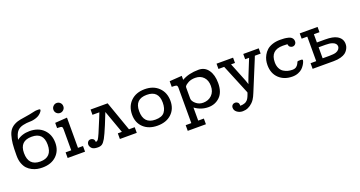

<svg xmlns="http://www.w3.org/2000/svg" viewBox="-45 -1450 4511 2404"><g transform="rotate(-20 2210.0 -247.5)"><path d="M30.8 -243.2V-255.9Q30.8 -346.7 36.4 -402.8Q42 -459 57.6 -512Q73.2 -564.9 106.2 -596.4Q139.2 -627.9 190.9 -645Q221.7 -654.8 289.3 -664.3Q356.9 -673.8 425.8 -689.9Q443.8 -694.8 462.9 -694.8H483.9Q507.8 -694.8 507.8 -683.1Q507.8 -675.3 498 -661.1Q469.2 -622.1 422.1 -605.5Q375 -588.9 332 -589.4Q289.1 -589.8 241 -578.9Q192.9 -567.9 165 -539.1Q131.8 -504.9 116.2 -425.8Q186 -480 287.1 -480Q403.3 -480 472.7 -411.4Q542 -342.8 542 -231.9Q542 -126 472.9 -60.5Q403.8 4.9 286.1 4.9Q251 4.9 218 -1.5Q185.1 -7.8 150.1 -25.4Q115.2 -43 89.6 -70.1Q64 -97.2 47.4 -141.6Q30.8 -186 30.8 -243.2ZM128.9 -245.1Q128.9 -75.2 286.1 -75.2Q444.3 -75.2 443.8 -244.1Q443.8 -405.3 288.1 -404.8Q128.9 -405.3 128.9 -245.1Z M621.6 0V-75.2H696.8V-356.9Q696.8 -381.8 686.8 -389.4Q676.8 -397 633.8 -397H625.5V-466.8L786.6 -478V-75.2H853.5V0ZM660.6 -627.9Q660.6 -655.8 680.7 -675.3Q700.7 -694.8 726.6 -694.8Q753.4 -694.8 772.9 -676Q792.5 -657.2 792.5 -627.9Q792.5 -600.1 772.7 -581.1Q752.9 -562 726.6 -562Q699.7 -562 680.2 -580.6Q660.6 -599.1 660.6 -627.9Z M921.4 -70.8Q921.4 -91.8 935.3 -106.9Q949.2 -122.1 971.2 -122.1Q989.3 -122.1 1004.9 -110.1Q1020.5 -98.1 1021.5 -69.8H1025.4Q1041.5 -69.8 1053.5 -85.9Q1065.4 -102.1 1089.4 -156.5Q1113.3 -210.9 1162.6 -332Q1180.7 -377 1190.4 -401.9H1098.6V-472.2H1326.2L1466.3 -75.2H1542.5V0H1317.4V-75.2H1371.6L1262.2 -379.9Q1246.1 -335.9 1200.2 -225.6Q1154.3 -115.2 1128.4 -68.8Q1102.5 -23.9 1080.6 -9.5Q1058.6 4.9 1024.4 4.9Q966.3 4.9 943.8 -19Q921.4 -43 921.4 -70.8Z M1564.9 -231.9Q1564.9 -343.8 1635 -411.9Q1705.1 -480 1821.3 -480Q1936.5 -480 2006.3 -411.4Q2076.2 -342.8 2076.2 -231.9Q2076.2 -125 2006.6 -60.1Q1937 4.9 1820.3 4.9Q1704.1 4.9 1634.5 -60.1Q1564.9 -125 1564.9 -231.9ZM1663.1 -245.1Q1663.1 -75.2 1820.3 -75.2Q1908.2 -75.2 1943.1 -121.1Q1978 -167 1978 -245.1Q1978 -405.3 1822.3 -404.8Q1663.1 -405.3 1663.1 -245.1Z M2150.9 119.1H2226.1V-356.9Q2225.1 -378.9 2213.4 -385Q2201.7 -391.1 2162.1 -391.1H2150.9V-466.8L2315.9 -478V-424.8Q2407.7 -478 2539.1 -478Q2621.1 -478 2667.5 -412.1Q2713.9 -346.2 2713.9 -238.8Q2713.9 -116.7 2651.4 -55.9Q2588.9 4.9 2498 4.9Q2399.9 4.9 2317.9 -55.2V119.1H2393.1V194.8H2150.9ZM2317.9 -175.8Q2317.9 -140.6 2358.4 -105.2Q2398.9 -69.8 2454.1 -69.8Q2524.9 -69.8 2570.3 -114.5Q2615.7 -159.2 2615.7 -235.8Q2615.7 -310.1 2574.2 -353.5Q2532.7 -397 2463.9 -397Q2410.6 -397 2372.8 -377.4Q2335 -357.9 2321.8 -336.9Q2317.9 -331.1 2317.9 -315.9Z M2777.3 116.2Q2777.3 93.3 2792 79.6Q2806.6 65.9 2827.6 65.9Q2844.7 65.9 2860.6 77.9Q2876.5 89.8 2876.5 118.2V125Q2895.5 125 2911.9 121.6Q2928.2 118.2 2939.5 114Q2950.7 109.9 2961.2 101.3Q2971.7 92.8 2977.1 86.9Q2982.4 81.1 2989 69.1Q2995.6 57.1 2998 51.5Q3000.5 45.9 3005.9 32.5Q3011.2 19 3012.2 16.1Q3017.1 3.9 3017.6 0Q3017.6 -5.9 3011.2 -19L2853.5 -401.9H2777.3V-472.2H2997.6V-401.9H2945.3L3046.4 -149.9L3065.4 -95.2Q3075.2 -133.3 3185.5 -401.9H3133.3V-472.2H3339.4V-401.9H3262.2Q3253.4 -377 3243.7 -355L3085.4 28.8Q3072.3 58.6 3065.9 72.8Q3059.6 86.9 3047.1 106Q3034.7 125 3017.6 142.1Q2958.5 200.2 2884.3 200.2Q2841.3 200.2 2809.3 176.3Q2777.3 152.3 2777.3 116.2Z M3370.1 -236.8Q3370.1 -269 3377 -300.5Q3383.8 -332 3401.9 -365Q3419.9 -397.9 3448 -423.6Q3476.1 -449.2 3522 -465.1Q3567.9 -481 3627 -481Q3659.2 -481 3681.6 -479Q3704.1 -477.1 3734.1 -470Q3764.2 -462.9 3780.5 -444.8Q3796.9 -426.8 3796.9 -399.9Q3796.9 -377 3782 -362.1Q3767.1 -347.2 3746.1 -347.2Q3730 -347.2 3714.1 -358.2Q3698.2 -369.1 3694.8 -397.9H3693.8Q3653.8 -399.9 3633.8 -399.9Q3467.8 -399.9 3468.3 -237.8Q3468.3 -191.9 3485.1 -158Q3502 -124 3529.5 -106.9Q3557.1 -89.8 3585.7 -82.5Q3614.3 -75.2 3645 -75.2Q3680.2 -75.2 3700.2 -92Q3720.2 -108.9 3729 -129.9Q3737.8 -150.9 3741.2 -152.8Q3746.1 -155.8 3773.9 -155.8H3787.1Q3809.1 -155.8 3809.1 -143.1Q3809.1 -138.2 3804 -123Q3798.8 -107.9 3784.9 -85.4Q3771 -63 3751 -43.5Q3731 -23.9 3695.6 -9.5Q3660.2 4.9 3617.2 4.9Q3507.3 4.9 3438.7 -60.5Q3370.1 -126 3370.1 -236.8Z M3885.7 0V-75.2H3960.9V-401.9H3885.7V-472.2H4123.5V-401.9H4048.8V-292H4159.7Q4261.7 -292 4313 -263.2Q4380.9 -225.1 4380.9 -152.8Q4380.9 -135.7 4376.7 -118.4Q4372.6 -101.1 4359.1 -78.6Q4345.7 -56.2 4323.7 -39.6Q4301.8 -22.9 4261.2 -11.5Q4220.7 0 4167 0ZM4048.8 -81.1H4137.7Q4198.7 -81.1 4227.5 -90.8Q4253.4 -99.6 4268.1 -117.9Q4282.7 -136.2 4282.7 -154.8Q4282.7 -197.8 4227.5 -216.8Q4195.3 -228 4137.7 -228H4048.8Z"/></g></svg>

Font: CMU Concrete
Style: Bold
Weight: 700
Version: Version 0.7.0